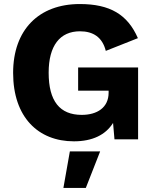

<svg xmlns="http://www.w3.org/2000/svg" viewBox="-20 -690 763 951"><path d="M346 10C438 10 503 -22 540 -81L547 0H664V-356H367V-241H518V-231C518 -157 461 -121 385 -121C276 -121 221 -189 221 -330C221 -464 277 -535 376 -535C441 -535 487 -506 504 -438L663 -501C612 -618 525 -670 375 -670C172 -670 45 -542 45 -329C45 -110 169 10 346 10ZM476 60H326L294 241H405Z"/></svg>

Font: Work Sans
Style: Bold
Weight: 700
Designer: Wei Huang
Foundry: Wei Huang
Version: Version 2.012